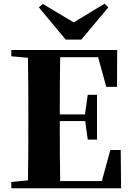

<svg xmlns="http://www.w3.org/2000/svg" viewBox="-20 -1017 714 1037"><path d="M211 -996 190 -977 335 -803H419L565 -977L545 -997L378 -896ZM554 -548H612L613 -747H41V-713L131 -705C133 -602 133 -499 133 -395V-351C133 -247 133 -144 131 -43L41 -34V0H634L632 -207H576L530 -39H305C303 -143 303 -249 303 -360V-363H440L454 -263H504V-505H454L439 -399H303C303 -505 303 -608 305 -708H510Z"/></svg>

Font: Noto Serif CJK HK Black
Style: Regular
Weight: 900
Designer: Ryoko NISHIZUKA 西塚涼子 (kana & ideographs); Frank Grießhammer (Latin, Greek & Cyrillic); Wenlong ZHANG 张文龙 (bopomofo); San
Foundry: Adobe
Version: Version 2.001;hotconv 1.1.0;makeotfexe 2.6.0